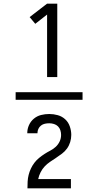

<svg xmlns="http://www.w3.org/2000/svg" viewBox="-20 -868 540 1056"><path d="M66 -319V-361H434V-319ZM239 -444V-788L174 -737L143 -774L239 -848H295V-444ZM131 168V167Q131 149 132 130.5Q133 112 137.5 94Q142 76 150 59Q158 42 169 27.5Q180 13 194.5 1Q209 -11 224.5 -21Q240 -31 256.5 -39.5Q273 -48 286.5 -60.5Q300 -73 308 -90Q316 -107 316 -126Q316 -139 312 -151.5Q308 -164 299 -173Q290 -182 277 -186Q264 -190 251 -190Q239 -190 227 -187.5Q215 -185 205.5 -177.5Q196 -170 191 -159Q186 -148 186 -136V-135H130V-136Q130 -159 139.5 -180Q149 -201 166.5 -215.5Q184 -230 206 -235.5Q228 -241 251 -241Q275 -241 298 -234.5Q321 -228 338.5 -212Q356 -196 364 -172.5Q372 -149 372 -126Q372 -106 366 -86.5Q360 -67 348.5 -51Q337 -35 321 -23Q305 -11 288.5 0Q272 11 255.5 22Q239 33 225.5 47.5Q212 62 203 80Q194 98 190 117H370V168Z"/></svg>

Font: Iosevka Curly Light
Style: Regular
Weight: 300
Monospace: yes
Designer: Belleve Invis
Foundry: Belleve Invis
Version: Version 22.1.2; ttfautohint (v1.8.4)